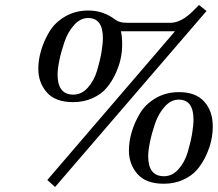

<svg xmlns="http://www.w3.org/2000/svg" viewBox="-20 -722 870 767"><path d="M133 -447Q133 -482 144 -520Q155 -558 177 -595Q199 -632 240 -656Q281 -680 333 -680Q392 -680 440 -644Q456 -631 486 -631H665Q707 -634 750 -677L775 -702L805 -678L200 25L169 -3L679 -597H463Q468 -578 468 -543Q468 -516 462 -487.5Q456 -459 441.5 -427.5Q427 -396 406 -371Q385 -346 350 -330Q315 -314 272 -314Q201 -314 167 -353Q133 -392 133 -447ZM210 -424Q210 -344 273 -344Q306 -344 331 -372Q356 -400 368 -440.5Q380 -481 385.5 -514.5Q391 -548 391 -570Q391 -650 332 -650Q301 -650 276 -622Q251 -594 237.5 -554.5Q224 -515 217 -480.5Q210 -446 210 -424ZM495 -121Q495 -156 506 -194Q517 -232 539 -269Q561 -306 602 -330Q643 -354 695 -354Q762 -354 796 -316Q830 -278 830 -217Q830 -190 824 -161.5Q818 -133 803.5 -101.5Q789 -70 768 -45Q747 -20 712 -4Q677 12 634 12Q563 12 529 -27Q495 -66 495 -121ZM572 -98Q572 -18 635 -18Q668 -18 693 -46Q718 -74 730 -114.5Q742 -155 747.5 -188.5Q753 -222 753 -244Q753 -324 694 -324Q663 -324 638 -296Q613 -268 599.5 -228.5Q586 -189 579 -154.5Q572 -120 572 -98Z"/></svg>

Font: Heuristica
Style: Italic
Weight: 400
Italic angle: -13°
Version: Version 1.0.2